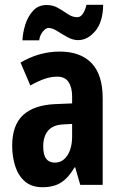

<svg xmlns="http://www.w3.org/2000/svg" viewBox="-20 -774 509 804"><path d="M230 -558Q317 -558 363.5 -509.5Q410 -461 410 -363V0H316L295 -73H292Q268 -31 237 -10.5Q206 10 158 10Q112 10 84 -14.5Q56 -39 43.5 -79Q31 -119 31 -163Q31 -250 76.5 -292Q122 -334 210 -338L282 -341V-370Q282 -408 267 -430.5Q252 -453 220 -453Q194 -453 167.5 -444Q141 -435 107 -416L66 -512Q144 -558 230 -558ZM244 -253Q202 -251 181.5 -227Q161 -203 161 -161Q161 -125 173.5 -109Q186 -93 210 -93Q242 -93 262 -123Q282 -153 282 -204V-255ZM74 -605Q75 -635 85.5 -669.5Q96 -704 118 -728.5Q140 -753 176 -753Q202 -753 223.5 -740.5Q245 -728 264 -715Q283 -702 304 -702Q318 -702 328 -718Q338 -734 342 -754H412Q411 -682 379 -644Q347 -606 307 -606Q285 -606 262.5 -618.5Q240 -631 219.5 -644Q199 -657 183 -657Q172 -657 159.5 -642Q147 -627 144 -605Z"/></svg>

Font: Noto Sans Sinhala ExtraCondensed
Style: Bold
Weight: 700
Width: 2
Designer: Jelle Bosma - Monotype Design Team
Foundry: Monotype Imaging Inc.
Version: Version 2.006; ttfautohint (v1.8.4.7-5d5b)